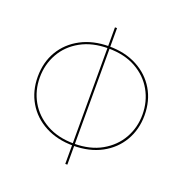

<svg xmlns="http://www.w3.org/2000/svg" viewBox="-121 -666 828 872"><g transform="rotate(20 293.0 -230.0)"><path d="M288 -560V100H298V-560ZM35 -230Q35 -161 67 -106.5Q99 -52 157.5 -21Q216 10 293 10Q371 10 429 -21Q487 -52 519 -106.5Q551 -161 551 -230Q551 -300 519 -354Q487 -408 429 -439Q371 -470 293 -470Q216 -470 157.5 -439Q99 -408 67 -354Q35 -300 35 -230ZM45 -230Q45 -293 74.5 -345.5Q104 -398 160 -429Q216 -460 293 -460Q371 -460 426.5 -429Q482 -398 511.5 -345.5Q541 -293 541 -230Q541 -167 511.5 -115Q482 -63 426.5 -31.5Q371 0 293 0Q216 0 160 -31.5Q104 -63 74.5 -115Q45 -167 45 -230Z"/></g></svg>

Font: Jost Thin
Style: Regular
Weight: 250
Version: Version 3.710